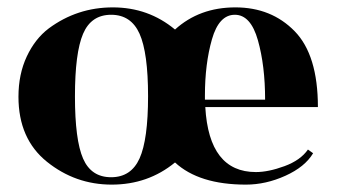

<svg xmlns="http://www.w3.org/2000/svg" viewBox="-20 -490 914 520"><path d="M841 -200H536Q546 -24 673 -24Q707 -24 750.5 -40Q794 -56 814 -85L828 -75Q806 -38 753 -14Q700 10 646 10Q519 10 454 -50Q381 10 282.5 10Q184 10 107 -52Q30 -114 30 -228Q30 -289 52.5 -337Q75 -385 112 -413Q189 -470 285.5 -470Q382 -470 454 -410Q520 -470 617.5 -470Q715 -470 778 -405.5Q841 -341 841 -200ZM535 -220H698Q698 -312 678.5 -381Q659 -450 616 -450Q573 -450 554 -383.5Q535 -317 535 -231ZM205 -60.5Q227 -10 281 -10Q335 -10 358 -61Q381 -112 381 -229.5Q381 -347 358 -398.5Q335 -450 281 -450Q227 -450 205 -398.5Q183 -347 183 -229Q183 -111 205 -60.5Z"/></svg>

Font: Rozha One
Style: Regular
Weight: 400
Designer: Tim Donaldson, Indian Type Foundry
Foundry: Indian Type Foundry
Version: Version 1.301;PS 1.0;hotconv 1.0.78;makeotf.lib2.5.61930; tt